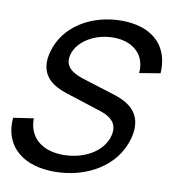

<svg xmlns="http://www.w3.org/2000/svg" viewBox="-92 -808 811 897"><g transform="rotate(10 313.0 -360.0)"><path d="M225.1 15C374.6 15 515.1 -61.5 552.5 -201C557.7 -220.4 560 -237.8 560 -253.4C560 -349.1 472.5 -377.5 422.8 -392.5L296.4 -432C252.9 -445.2 201.2 -464.5 201.2 -513.9C201.2 -520.9 202.2 -528.4 204.4 -536.5C222 -602.3 301.9 -650 389.1 -650C390 -650 390.9 -650 391.8 -650C477.4 -649.1 536.4 -601.5 536.4 -523.3C536.4 -518.2 536.1 -512.9 535.6 -507.5L634.5 -524C634.9 -530.2 635.1 -536.3 635.1 -542.2C635.1 -662.3 553.3 -733.5 415.4 -734.5C414.9 -734.5 414.5 -734.5 414 -734.5C271.2 -734.5 143.3 -659.6 109.3 -532.5C104.5 -514.7 102.3 -498.5 102.3 -483.9C102.3 -411.1 156.6 -375.6 218 -356L386.9 -301.5C426.9 -288.4 462.9 -267.1 462.9 -222.8C462.9 -214.6 461.7 -205.8 459.1 -196C438.1 -117.5 348.7 -69.5 252.2 -69.5C152.8 -69.5 87.9 -121.9 87.9 -211.2C87.9 -212.1 87.9 -213.1 87.9 -214L-7.9 -199.5C-8.6 -192 -8.9 -184.7 -8.9 -177.5C-8.9 -58 80.7 15 225.1 15Z"/></g></svg>

Font: Manrope
Style: MediumItalic
Weight: 500
Italic angle: -15°
Designer: Mikhail Sharanda
Foundry: Mikhail Sharanda
Version: Version 4.502;hotconv 1.0.109;makeotfexe 2.5.65596